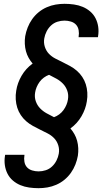

<svg xmlns="http://www.w3.org/2000/svg" viewBox="-20 -843 540 1006"><path d="M182 143Q157 143 132.5 139.5Q108 136 86.5 127Q65 118 47.5 103Q30 88 19.5 67.5Q9 47 5.5 23Q2 -1 6 -26L7 -32H108V-29Q105 -12 108 5Q111 22 121.5 33.5Q132 45 148.5 50Q165 55 182 55Q201 55 219.5 49Q238 43 252.5 29.5Q267 16 276 -2Q285 -20 288 -38Q292 -61 285 -82.5Q278 -104 263.5 -119Q249 -134 229.5 -144Q210 -154 190.5 -163.5Q171 -173 152 -183.5Q133 -194 117 -208Q101 -222 89 -240Q77 -258 70.5 -278.5Q64 -299 62.5 -322Q61 -345 65 -368Q68 -388 75 -407.5Q82 -427 93 -446Q104 -465 118.5 -481Q133 -497 151 -510Q139 -524 130 -540Q121 -556 116 -574.5Q111 -593 110 -613Q109 -633 112 -653Q116 -676 125 -699Q134 -722 148.5 -742.5Q163 -763 182.5 -779Q202 -795 225 -805Q248 -815 271.5 -819Q295 -823 318 -823Q343 -823 367.5 -819.5Q392 -816 413.5 -807Q435 -798 452.5 -783Q470 -768 480.5 -747.5Q491 -727 494.5 -703Q498 -679 494 -654L493 -648H392V-651Q395 -668 392 -685Q389 -702 378.5 -713.5Q368 -725 351.5 -730Q335 -735 318 -735Q299 -735 280.5 -729Q262 -723 247.5 -709.5Q233 -696 224 -678Q215 -660 212 -642Q208 -619 215 -597.5Q222 -576 236.5 -561Q251 -546 270.5 -536Q290 -526 309.5 -516.5Q329 -507 348 -496.5Q367 -486 383 -472Q399 -458 411 -440Q423 -422 429.5 -401.5Q436 -381 437.5 -358Q439 -335 435 -312Q432 -292 425 -272.5Q418 -253 407 -234Q396 -215 381.5 -199Q367 -183 349 -170Q361 -156 370 -140Q379 -124 384 -105.5Q389 -87 390 -67Q391 -47 388 -27Q384 -4 375 19Q366 42 351.5 62.5Q337 83 317.5 99Q298 115 275 125Q252 135 228.5 139Q205 143 182 143ZM263 -229Q277 -234 290 -243.5Q303 -253 312.5 -266Q322 -279 328 -293.5Q334 -308 336 -322Q340 -346 332.5 -367.5Q325 -389 310 -404.5Q295 -420 276 -430.5Q257 -441 237 -451Q223 -446 210 -436.5Q197 -427 187.5 -414Q178 -401 172 -386.5Q166 -372 164 -358Q160 -334 167.5 -312.5Q175 -291 190 -275.5Q205 -260 224 -249.5Q243 -239 263 -229Z"/></svg>

Font: Iosevka Curly Semibold
Style: Italic
Weight: 600
Italic angle: -9°
Monospace: yes
Designer: Belleve Invis
Foundry: Belleve Invis
Version: Version 22.1.2; ttfautohint (v1.8.4)